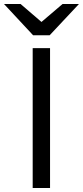

<svg xmlns="http://www.w3.org/2000/svg" viewBox="-64 -941 415 961"><path d="M184.6 -764.6Q164.1 -764.6 101.6 -764.6Q65.4 -803.7 -43.9 -920.9Q-23.4 -920.9 39.1 -920.9Q65.4 -898.4 143.6 -831.1Q169.9 -853.5 249 -920.9Q269.5 -920.9 331.1 -920.9Q294.9 -881.8 184.6 -764.6ZM99.6 0Q99.6 -174.8 99.6 -700.2Q122.1 -700.2 186.5 -700.2Q186.5 -525.4 186.5 0Q165 0 99.6 0Z"/></svg>

Font: Overpass
Style: Regular
Weight: 400
Designer: Delve Withrington, Thomas Jockin
Version: Version 3.000;DELV;Overpass; ttfautohint (v1.5)